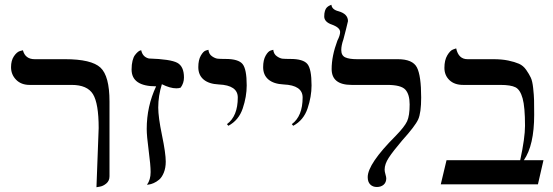

<svg xmlns="http://www.w3.org/2000/svg" viewBox="-20 -766 2300 798"><path d="M380.9 12.2 390.1 -233.9Q390.1 -335.9 366.5 -374.5Q342.8 -413.1 277.8 -413.1H103Q67.9 -413.1 46.9 -434.6Q25.9 -456.1 25.9 -486.8Q25.9 -514.6 37.8 -532.2Q49.8 -549.8 62.5 -553.7L75.2 -557.1Q85 -520 124 -520H250Q359.9 -520 397.5 -485.1Q435.1 -450.2 435.1 -344.2V-33.2Q435.1 -14.2 421.6 -3.2Q408.2 7.8 394.5 9.8Z M606 -50.8Q606 -79.6 597.9 -140.4Q589.8 -201.2 589.8 -230Q589.8 -324.2 628.9 -407.2Q526.9 -407.2 526.9 -477.1Q526.9 -498 530.8 -513.4Q534.7 -528.8 540.8 -536.9Q546.9 -544.9 552.7 -550Q558.6 -555.2 563 -556.2L566.9 -557.1Q572.8 -529.3 598.6 -522.9Q688.5 -520 716.6 -505.1Q744.6 -490.2 744.6 -443.8Q744.6 -420.9 731 -401.9Q724.1 -398.9 712.9 -398.9Q687 -398.9 652.8 -416Q637.7 -368.2 637.7 -318.8Q637.7 -278.8 653.3 -203.9Q668.9 -128.9 668.9 -94.2Q668.9 -68.4 660.9 -48.6Q652.8 -28.8 641.4 -19.3Q629.9 -9.8 618.4 -4.9Q606.9 0 598.6 1L590.8 2Q606 -18.6 606 -50.8Z M929.2 -243.2 923.3 -250Q968.3 -283.2 968.3 -360.8Q968.3 -411.6 889.2 -415Q848.1 -417 826.2 -435.5Q804.2 -454.1 804.2 -486.8Q804.2 -516.6 814.7 -534.9Q825.2 -553.2 835.9 -556.2L846.2 -559.1Q848.1 -541 861.3 -532Q874.5 -522.9 885.5 -522Q896.5 -521 917.5 -521Q970.7 -521 988 -500Q1005.4 -479 1005.4 -411.1Q1005.4 -364.3 988.8 -315.2Q972.2 -266.1 929.2 -243.2Z M1198.7 -243.2 1192.9 -250Q1237.8 -283.2 1237.8 -360.8Q1237.8 -411.6 1158.7 -415Q1117.7 -417 1095.7 -435.5Q1073.7 -454.1 1073.7 -486.8Q1073.7 -516.6 1084.2 -534.9Q1094.7 -553.2 1105.5 -556.2L1115.7 -559.1Q1117.7 -541 1130.9 -532Q1144 -522.9 1155 -522Q1166 -521 1187 -521Q1240.2 -521 1257.6 -500Q1274.9 -479 1274.9 -411.1Q1274.9 -364.3 1258.3 -315.2Q1241.7 -266.1 1198.7 -243.2Z M1398.4 -558.1Q1398.4 -535.2 1415 -527.6Q1431.6 -520 1463.4 -520H1633.3Q1695.3 -520 1712.9 -485.6Q1730.5 -451.2 1730.5 -360.8Q1730.5 -296.9 1718 -269.5Q1705.6 -242.2 1651.4 -182.1Q1613.3 -137.2 1595.9 -110.6Q1578.6 -84 1578.6 -61Q1578.6 -53.2 1582 -41.5Q1585.4 -29.8 1585.4 -24.9Q1585.4 -7.8 1574.5 1.7Q1563.5 11.2 1546.4 11.2Q1529.3 11.2 1518.8 0.7Q1508.3 -9.8 1508.3 -29.8Q1508.3 -85 1624.5 -201.2Q1661.6 -239.3 1672.1 -262.2Q1682.6 -285.2 1682.6 -332Q1682.6 -374 1664.6 -393.6Q1646.5 -413.1 1589.4 -413.1H1441.4Q1358.4 -413.1 1358.4 -479Q1358.4 -533.2 1382.3 -597.2Q1393.6 -619.1 1393.6 -632.8Q1393.6 -650.9 1361.3 -663.1Q1327.1 -674.3 1327.6 -698.2Q1327.6 -711.4 1330.6 -720.7Q1333.5 -730 1337.9 -734.4Q1342.3 -738.8 1346.9 -741.5Q1351.6 -744.1 1354.5 -745.1L1357.4 -746.1Q1359.4 -726.1 1387.2 -719.2Q1426.3 -708 1426.3 -678.2Q1426.3 -676.3 1417.7 -642.6Q1409.2 -608.9 1407.2 -602.1Q1398.4 -577.1 1398.4 -558.1Z M2029.8 -520Q2065.9 -520 2092.5 -514.4Q2119.1 -508.8 2137 -501Q2154.8 -493.2 2167 -475.6Q2179.2 -458 2186 -443.6Q2192.9 -429.2 2196 -399.7Q2199.2 -370.1 2199.7 -349.6Q2200.2 -329.1 2200.2 -289.1Q2200.2 -162.1 2157.2 -100.1H2238.8L2215.8 0H1812L1835.9 -100.1H2142.1Q2162.1 -192.9 2162.1 -243.2Q2162.1 -321.3 2152.1 -357.2Q2142.1 -393.1 2122.6 -403.1Q2103 -413.1 2059.1 -413.1H1904.8Q1868.7 -413.1 1847.9 -433.1Q1827.1 -453.1 1827.1 -483.9Q1827.1 -516.1 1839.1 -536.1Q1851.1 -556.2 1863.3 -560.5L1876 -564.9Q1885.7 -520 1922.9 -520Z"/></svg>

Font: Linux Libertine Display
Style: Regular
Weight: 400
Designer: Philipp H. Poll
Foundry: Philipp H. Poll
Version: Version 5.0.9